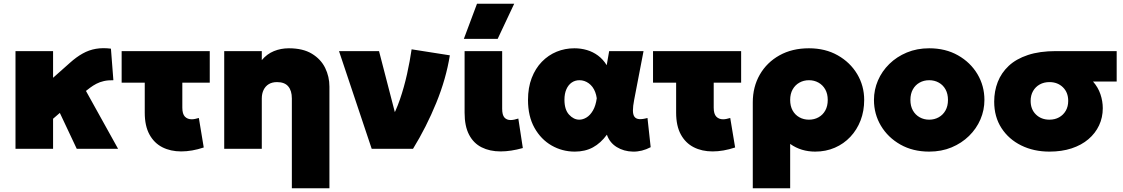

<svg xmlns="http://www.w3.org/2000/svg" viewBox="-20 -792 5978 1022"><path d="M62.5 0V-520H262.5V-378L351.5 -457Q386.5 -488.5 420.2 -507.2Q454 -526 490.5 -532.2Q527 -538.5 570.5 -533L583.5 -365Q555 -365.5 533 -360.5Q511 -355.5 493.2 -346.2Q475.5 -337 459.5 -325L437.5 -308L608.5 0H388.5L298.5 -191L262.5 -160V0Z M944.5 14Q888 14 844.2 -8.2Q800.5 -30.5 775.5 -76.2Q750.5 -122 750.5 -192V-352H627.5V-520H1096.5V-352H950.5V-219Q950.5 -185.5 964.2 -171.2Q978 -157 1000.5 -157Q1009 -157 1018.5 -159Q1028 -161 1038.5 -164L1064.5 -7Q1033 3.5 1002.8 8.8Q972.5 14 944.5 14Z M1533.5 210V-268Q1533.5 -309.5 1514.2 -332.2Q1495 -355 1454.5 -355Q1428.5 -355 1410.5 -344Q1392.5 -333 1383 -313.2Q1373.5 -293.5 1373.5 -268V0H1173.5V-520H1373.5V-472Q1400.5 -504.5 1437.8 -519.8Q1475 -535 1517.5 -535Q1592.5 -535 1640.2 -506Q1688 -477 1710.8 -430.5Q1733.5 -384 1733.5 -331V210Z M1958.5 0 1784.5 -520H1997.5L2104 -109L2058 -149.5Q2086.5 -198 2108.8 -262.8Q2131 -327.5 2146.5 -397.2Q2162 -467 2171 -529.5L2374.5 -497.5Q2354.5 -372.5 2302.2 -244.5Q2250 -116.5 2178.5 0Z M2645 14Q2587 14 2543.8 -7.8Q2500.5 -29.5 2476.8 -75Q2453 -120.5 2453 -192V-520H2653V-213Q2653 -180 2665 -166.5Q2677 -153 2698 -153Q2707 -153 2717.5 -155.2Q2728 -157.5 2739 -161L2763 -4Q2731 5 2701.5 9.5Q2672 14 2645 14ZM2449 -585 2519 -772H2717L2629 -585Z M3039.5 15Q2973 15 2916.2 -17.5Q2859.5 -50 2825 -111.5Q2790.5 -173 2790.5 -260Q2790.5 -325.5 2810.2 -376.8Q2830 -428 2864.2 -463.2Q2898.5 -498.5 2943 -516.8Q2987.5 -535 3037.5 -535Q3072.5 -535 3104.5 -525.5Q3136.5 -516 3163.2 -496.2Q3190 -476.5 3209.5 -445L3222.5 -520H3405.5L3355.5 -260Q3349 -226.5 3349 -204.2Q3349 -182 3357 -170.8Q3365 -159.5 3382 -158Q3399 -156.5 3426.5 -164L3443.5 -8.5Q3397 16 3348.8 15Q3300.5 14 3262.8 -9.2Q3225 -32.5 3210.5 -75Q3177.5 -30 3136 -7.5Q3094.5 15 3039.5 15ZM3063.5 -155Q3083 -155 3102.2 -166.8Q3121.5 -178.5 3136.2 -203.8Q3151 -229 3156.5 -269Q3154 -287 3148.2 -302Q3142.5 -317 3133.8 -328.8Q3125 -340.5 3114 -348.5Q3103 -356.5 3090.5 -360.8Q3078 -365 3064.5 -365Q3041 -365 3023 -352.5Q3005 -340 2994.8 -316.8Q2984.5 -293.5 2984.5 -261Q2984.5 -208.5 3009 -181.8Q3033.5 -155 3063.5 -155Z M3773 14Q3716.5 14 3672.8 -8.2Q3629 -30.5 3604 -76.2Q3579 -122 3579 -192V-352H3456V-520H3925V-352H3779V-219Q3779 -185.5 3792.8 -171.2Q3806.5 -157 3829 -157Q3837.5 -157 3847 -159Q3856.5 -161 3867 -164L3893 -7Q3861.5 3.5 3831.2 8.8Q3801 14 3773 14Z M3987 210V-247Q3987 -330 4024.5 -395Q4062 -460 4129.2 -497.5Q4196.5 -535 4286 -535Q4373 -535 4439.2 -497.5Q4505.5 -460 4542.8 -397.5Q4580 -335 4580 -260Q4580 -201 4560.8 -151Q4541.5 -101 4506.5 -63.8Q4471.5 -26.5 4423.8 -5.8Q4376 15 4319 15Q4282.5 15 4249 5Q4215.5 -5 4186 -26V210ZM4286 -155Q4314.5 -155 4337.2 -167.8Q4360 -180.5 4373 -204Q4386 -227.5 4386 -260Q4386 -292.5 4372.8 -316Q4359.5 -339.5 4336.8 -352.2Q4314 -365 4286 -365Q4258 -365 4235.2 -352.2Q4212.5 -339.5 4199.2 -316Q4186 -292.5 4186 -260Q4186 -227.5 4199 -204Q4212 -180.5 4234.8 -167.8Q4257.5 -155 4286 -155Z M4926 15Q4839 15 4772.8 -22.5Q4706.5 -60 4669.2 -122.5Q4632 -185 4632 -260Q4632 -314 4653.2 -363.5Q4674.5 -413 4713.8 -451.5Q4753 -490 4807 -512.5Q4861 -535 4926 -535Q5013 -535 5079.2 -497.5Q5145.5 -460 5182.8 -397.5Q5220 -335 5220 -260Q5220 -206 5198.8 -156.5Q5177.5 -107 5138.2 -68.5Q5099 -30 5045.2 -7.5Q4991.5 15 4926 15ZM4926 -155Q4954 -155 4976.8 -167.8Q4999.5 -180.5 5012.8 -204Q5026 -227.5 5026 -260Q5026 -292.5 5013 -316Q5000 -339.5 4977.2 -352.2Q4954.5 -365 4926 -365Q4897.5 -365 4874.8 -352.2Q4852 -339.5 4839 -316Q4826 -292.5 4826 -260Q4826 -227.5 4839.2 -204Q4852.5 -180.5 4875.2 -167.8Q4898 -155 4926 -155Z M5566 15Q5482.5 15 5416 -17.8Q5349.5 -50.5 5310.8 -110.2Q5272 -170 5272 -251Q5272 -307 5291 -355.8Q5310 -404.5 5349.5 -441.5Q5389 -478.5 5451.5 -499.2Q5514 -520 5601 -520H5924V-358H5798Q5825 -327.5 5837.5 -290.5Q5850 -253.5 5850 -216Q5850 -166.5 5830.2 -124.5Q5810.5 -82.5 5773.5 -51Q5736.5 -19.5 5684 -2.2Q5631.5 15 5566 15ZM5566 -155Q5595 -155 5617.5 -167.5Q5640 -180 5653 -202.5Q5666 -225 5666 -255Q5666 -300 5637.8 -327.5Q5609.5 -355 5566 -355Q5537 -355 5514.5 -342.5Q5492 -330 5479 -307.5Q5466 -285 5466 -255Q5466 -210 5494.2 -182.5Q5522.5 -155 5566 -155Z"/></svg>

Font: Geologica Black
Style: Regular
Weight: 900
Designer: Sindre Bremnes, Frode Helland
Foundry: Monokrom Skriftforlag AS
Version: Version 1.010;gftools[0.9.28]